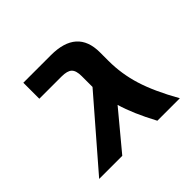

<svg xmlns="http://www.w3.org/2000/svg" viewBox="-130 -670 820 820"><g transform="rotate(-45 280.0 -260.0)"><path d="M39.1 0 296.9 -297.9V-363.3Q296.9 -396.5 283.2 -409.7Q269.5 -422.9 234.4 -422.9H100.6V-519.5H266.6Q423.8 -519.5 423.8 -379.9V-328.1Q423.8 -250 447.3 -174.3Q470.7 -98.6 526.4 0H390.6Q338.9 -96.7 318.4 -168L178.7 0Z"/></g></svg>

Font: GenEi M Gothic v2 Bold
Style: Regular
Weight: 700
Version: Version 2.0